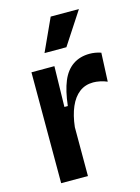

<svg xmlns="http://www.w3.org/2000/svg" viewBox="-114 -809 637 873"><g transform="rotate(-15 204.5 -372.0)"><path d="M63 0V-263V-522H171L167 -331H183Q191 -401 209.5 -445.5Q228 -490 261 -512.5Q294 -535 340 -535Q352 -535 365 -533Q378 -531 393 -526L387 -391Q371 -398 353.5 -401.5Q336 -405 322 -405Q284 -405 256.5 -384Q229 -363 212 -323.5Q195 -284 189 -230V0ZM246 -591H143L213 -744H346Z"/></g></svg>

Font: Bricolage Grotesque 36pt SemiBold
Style: Regular
Weight: 600
Designer: Mathieu Triay
Foundry: Atelier Triay
Version: Version 1.001;gftools[0.9.33.dev8+g029e19f]